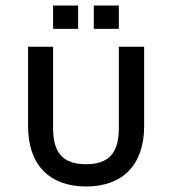

<svg xmlns="http://www.w3.org/2000/svg" viewBox="-20 -669 630 698"><path d="M412 -649H321V-564H412V-649ZM264 -649H173V-564H264V-649ZM412 -499V-203C412 -112 375 -72 293 -72C210 -72 173 -112 173 -203V-499H82V-210C82 -71 159 9 293 9C427 9 504 -71 504 -210V-499H412Z"/></svg>

Font: Maven Pro
Style: Medium
Weight: 500
Designer: Joe Prince
Foundry: Joe Prince
Version: Version 1.003